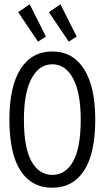

<svg xmlns="http://www.w3.org/2000/svg" viewBox="-20 -868 490 899"><path d="M225 11Q128 11 76 -69Q24 -149 24 -308Q24 -462 76 -544.5Q128 -627 225 -627Q321 -627 373.5 -544.5Q426 -462 426 -308Q426 -149 373.5 -69Q321 11 225 11ZM225 -49Q287 -49 322.5 -112.5Q358 -176 358 -308Q358 -433 322.5 -500Q287 -567 225 -567Q163 -567 127.5 -500Q92 -433 92 -308Q92 -176 127.5 -112.5Q163 -49 225 -49ZM158 -673 65 -811 119 -848 195 -697ZM302 -673 209 -811 263 -848 339 -697Z"/></svg>

Font: Inconsolata SemiCondensed
Style: Regular
Weight: 400
Width: 4
Monospace: yes
Designer: Raph Levien, Cyreal, Brenton Simpson
Foundry: Raph Levien, Cyreal, Google
Version: Version 3.000; ttfautohint (v1.8.2.53-6de2)